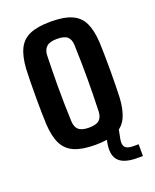

<svg xmlns="http://www.w3.org/2000/svg" viewBox="-139 -688 729 903"><g transform="rotate(-20 225.5 -237.0)"><path d="M226 8.5Q161 8.5 121.8 -8.5Q82.5 -25.5 64 -63Q45.5 -100.5 42 -162Q41 -187 40.2 -222.2Q39.5 -257.5 39.5 -297Q39.5 -336.5 40.2 -373.5Q41 -410.5 42 -438.5Q46 -500.5 64.5 -538Q83 -575.5 122 -592Q161 -608.5 226 -608.5Q292.5 -608.5 331.2 -591.2Q370 -574 387.8 -536.5Q405.5 -499 409 -438.5Q410 -412 410.8 -376.2Q411.5 -340.5 411.5 -301.8Q411.5 -263 410.8 -226.5Q410 -190 409 -162Q405.5 -100.5 387.5 -63Q369.5 -25.5 330.8 -8.5Q292 8.5 226 8.5ZM226 -78Q263 -78 278 -92.2Q293 -106.5 294 -134.5Q295.5 -179.5 296.2 -220.8Q297 -262 297 -301.8Q297 -341.5 296.2 -382Q295.5 -422.5 294 -466Q293 -495 277.8 -508.5Q262.5 -522 226 -522Q190 -522 173.8 -507.5Q157.5 -493 156.5 -465Q155.5 -430 154.8 -390Q154 -350 154 -307.5Q154 -265 154.8 -221.8Q155.5 -178.5 157.5 -135.5Q158.5 -106 174.2 -92Q190 -78 226 -78ZM418 134H389.5Q325.5 134 298.8 107.5Q272 81 281 24L290.5 -26.5H355L345 24Q340.5 51.5 351.2 63.2Q362 75 390 75H418Z"/></g></svg>

Font: Big Shoulders Text Thin
Style: Bold
Weight: 700
Version: Version 2.002